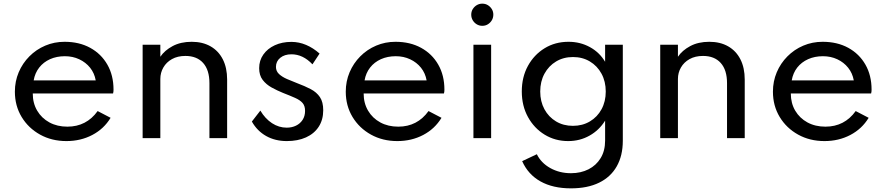

<svg xmlns="http://www.w3.org/2000/svg" viewBox="-20 -757 4854 1052"><path d="M344 16Q263.5 16 199.5 -19.5Q135.5 -55 98.5 -116.2Q61.5 -177.5 61.5 -254.5Q61.5 -311.5 82.5 -361Q103.5 -410.5 141 -448.2Q178.5 -486 228 -507Q277.5 -528 334 -528Q414 -528 474.2 -495Q534.5 -462 568.2 -403Q602 -344 602 -266Q602 -259.5 601.5 -255.5Q601 -251.5 599.5 -245H159.5Q159.5 -191.5 183.8 -150.5Q208 -109.5 250.8 -86.2Q293.5 -63 349 -63Q401.5 -63 443 -84.5Q484.5 -106 515 -148.5L586 -111.5Q549.5 -51 485.8 -17.5Q422 16 344 16ZM164.5 -316.5H504.5Q497.5 -356 473.8 -385.8Q450 -415.5 414.2 -432.2Q378.5 -449 335.5 -449Q290.5 -449 254.2 -432.8Q218 -416.5 194.8 -386.8Q171.5 -357 164.5 -316.5Z M761.5 0V-512H858.5V-446Q882 -481 926 -504.5Q970 -528 1030.5 -528Q1090 -528 1133.5 -503.2Q1177 -478.5 1200.8 -432Q1224.5 -385.5 1224.5 -321V0H1127.5V-301.5Q1127.5 -373.5 1093 -412Q1058.5 -450.5 996 -450.5Q953 -450.5 922.2 -433.2Q891.5 -416 875 -387.2Q858.5 -358.5 858.5 -324.5V0Z M1551.5 16Q1487.5 16 1438.2 -11.8Q1389 -39.5 1360 -91L1406.5 -151Q1433 -106.5 1470.5 -82Q1508 -57.5 1551 -57.5Q1579 -57.5 1601.8 -68.5Q1624.5 -79.5 1638 -100.2Q1651.5 -121 1651.5 -149.5Q1651.5 -177 1637.8 -192.8Q1624 -208.5 1597.2 -220.5Q1570.5 -232.5 1530.5 -248Q1498.5 -261 1468.5 -277.5Q1438.5 -294 1419.2 -319.2Q1400 -344.5 1400 -383.5Q1400 -425.5 1422.8 -458Q1445.5 -490.5 1485.5 -509Q1525.5 -527.5 1576.5 -527.5Q1618 -527.5 1657 -511Q1696 -494.5 1731 -463.5L1692 -404.5Q1640 -459.5 1577 -459.5Q1539 -459.5 1515.5 -440.2Q1492 -421 1492 -390.5Q1492 -367 1509 -351.2Q1526 -335.5 1552.5 -324Q1579 -312.5 1607.5 -301.5Q1650.5 -285.5 1682.8 -268.5Q1715 -251.5 1733 -224.8Q1751 -198 1751 -153Q1751 -100.5 1726.2 -62.5Q1701.5 -24.5 1656.5 -4.2Q1611.5 16 1551.5 16Z M2157 16Q2076.5 16 2012.5 -19.5Q1948.5 -55 1911.5 -116.2Q1874.5 -177.5 1874.5 -254.5Q1874.5 -311.5 1895.5 -361Q1916.5 -410.5 1954 -448.2Q1991.5 -486 2041 -507Q2090.5 -528 2147 -528Q2227 -528 2287.2 -495Q2347.5 -462 2381.2 -403Q2415 -344 2415 -266Q2415 -259.5 2414.5 -255.5Q2414 -251.5 2412.5 -245H1972.5Q1972.5 -191.5 1996.8 -150.5Q2021 -109.5 2063.8 -86.2Q2106.5 -63 2162 -63Q2214.5 -63 2256 -84.5Q2297.5 -106 2328 -148.5L2399 -111.5Q2362.5 -51 2298.8 -17.5Q2235 16 2157 16ZM1977.5 -316.5H2317.5Q2310.5 -356 2286.8 -385.8Q2263 -415.5 2227.2 -432.2Q2191.5 -449 2148.5 -449Q2103.5 -449 2067.2 -432.8Q2031 -416.5 2007.8 -386.8Q1984.5 -357 1977.5 -316.5Z M2574 0V-512H2671V0ZM2622.5 -615.5Q2606 -615.5 2592.2 -623.8Q2578.5 -632 2570.2 -646Q2562 -660 2562 -676.5Q2562 -693.5 2570.2 -707Q2578.5 -720.5 2592.2 -728.8Q2606 -737 2622.5 -737Q2639.5 -737 2653 -728.8Q2666.5 -720.5 2674.8 -707Q2683 -693.5 2683 -677Q2683 -660 2674.8 -646Q2666.5 -632 2653 -623.8Q2639.5 -615.5 2622.5 -615.5Z M3108.5 275Q3009.5 275 2941.5 237Q2873.5 199 2841 126L2921.5 88Q2944.5 135.5 2995 163.8Q3045.5 192 3108.5 192Q3162.5 192 3204.8 170.5Q3247 149 3271.2 109Q3295.5 69 3295.5 13.5V-96Q3263 -43.5 3210 -13.8Q3157 16 3093 16Q3022 16 2964.5 -19Q2907 -54 2873 -115.5Q2839 -177 2839 -256Q2839 -334.5 2872.5 -395.8Q2906 -457 2963.8 -492.5Q3021.5 -528 3095 -528Q3159 -528 3212 -499Q3265 -470 3295.5 -418.5V-512H3392.5V14Q3392.5 96 3359.2 154.5Q3326 213 3262.5 244Q3199 275 3108.5 275ZM3119 -67.5Q3171.5 -67.5 3212.2 -91.8Q3253 -116 3276 -158.5Q3299 -201 3299 -255.5Q3299 -310.5 3275.8 -353.2Q3252.5 -396 3212 -420.2Q3171.5 -444.5 3119.5 -444.5Q3067.5 -444.5 3027 -420.2Q2986.5 -396 2963.2 -353.2Q2940 -310.5 2940 -255.5Q2940 -201 2963 -158.5Q2986 -116 3026.5 -91.8Q3067 -67.5 3119 -67.5Z M3597.5 0V-512H3694.5V-446Q3718 -481 3762 -504.5Q3806 -528 3866.5 -528Q3926 -528 3969.5 -503.2Q4013 -478.5 4036.8 -432Q4060.5 -385.5 4060.5 -321V0H3963.5V-301.5Q3963.5 -373.5 3929 -412Q3894.5 -450.5 3832 -450.5Q3789 -450.5 3758.2 -433.2Q3727.5 -416 3711 -387.2Q3694.5 -358.5 3694.5 -324.5V0Z M4497.5 16Q4417 16 4353 -19.5Q4289 -55 4252 -116.2Q4215 -177.5 4215 -254.5Q4215 -311.5 4236 -361Q4257 -410.5 4294.5 -448.2Q4332 -486 4381.5 -507Q4431 -528 4487.5 -528Q4567.5 -528 4627.8 -495Q4688 -462 4721.8 -403Q4755.5 -344 4755.5 -266Q4755.5 -259.5 4755 -255.5Q4754.5 -251.5 4753 -245H4313Q4313 -191.5 4337.2 -150.5Q4361.5 -109.5 4404.2 -86.2Q4447 -63 4502.5 -63Q4555 -63 4596.5 -84.5Q4638 -106 4668.5 -148.5L4739.5 -111.5Q4703 -51 4639.2 -17.5Q4575.5 16 4497.5 16ZM4318 -316.5H4658Q4651 -356 4627.2 -385.8Q4603.5 -415.5 4567.8 -432.2Q4532 -449 4489 -449Q4444 -449 4407.8 -432.8Q4371.5 -416.5 4348.2 -386.8Q4325 -357 4318 -316.5Z"/></svg>

Font: Spartan Thin Medium
Style: Regular
Weight: 500
Version: Version 1.004